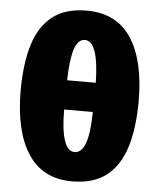

<svg xmlns="http://www.w3.org/2000/svg" viewBox="-55 -818 725 875"><g transform="rotate(5 308.0 -380.5)"><path d="M578 -381Q578 -259 551 -171Q524 -83 464.5 -36.5Q405 10 307 10Q172 10 105 -93.5Q38 -197 38 -381Q38 -504 64.5 -591Q91 -678 150 -724.5Q209 -771 307 -771Q443 -771 510.5 -668.5Q578 -566 578 -381ZM307 -124Q340 -124 356.5 -171.5Q373 -219 374 -313H243Q243 -221 259 -172.5Q275 -124 307 -124ZM310 -637Q278 -637 262.5 -590Q247 -543 245 -447H376Q374 -543 357.5 -590Q341 -637 310 -637Z"/></g></svg>

Font: Noto Sans Display Black
Style: Regular
Weight: 900
Designer: Monotype Design Team
Foundry: Monotype Imaging Inc.
Version: Version 2.003